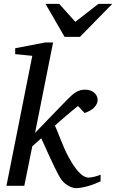

<svg xmlns="http://www.w3.org/2000/svg" viewBox="-20 -955 597 987"><path d="M497.1 -22.9Q484.4 -16.6 468 -10.3Q451.7 -3.9 434.6 1Q417.5 5.9 401.1 9Q384.8 12.2 373 12.2Q360.8 12.2 349.1 8.1Q337.4 3.9 326.9 -2.7Q316.4 -9.3 307.6 -17.8Q298.8 -26.4 293 -35.2Q286.1 -45.4 277.6 -61.8Q269 -78.1 259.5 -97.7Q250 -117.2 240.2 -138.4Q230.5 -159.7 221.4 -179.4Q212.4 -199.2 204.8 -216.3Q197.3 -233.4 191.9 -244.1L146 -203.1L105 0H13.2L146 -668L58.1 -676.8V-707L212.9 -736.8H252.9L160.2 -272L321.8 -439Q335.9 -453.6 347.7 -464.1Q359.4 -474.6 370.4 -481.2Q381.3 -487.8 392.6 -491Q403.8 -494.1 417 -494.1Q433.6 -494.1 446 -489.3Q458.5 -484.4 466.6 -476.6Q474.6 -468.8 478.5 -459Q482.4 -449.2 481.9 -439.9Q481.9 -422.9 466.1 -404.5Q450.2 -386.2 415 -374L380.9 -410.2Q367.2 -399.4 351.3 -386.2Q335.4 -373 319.3 -359.4Q303.2 -345.7 288.6 -332.5Q273.9 -319.3 262.2 -309.1Q268.6 -296.4 276.1 -277.3Q283.7 -258.3 292.2 -236.6Q300.8 -214.8 310.8 -192.1Q320.8 -169.4 332 -148.9Q343.3 -127.9 355.7 -108.6Q368.2 -89.4 381.3 -74.5Q394.5 -59.6 408.2 -50.8Q421.9 -42 435.1 -42Q440.4 -42 448.2 -43.2Q456.1 -44.4 464.8 -46.4Q473.6 -48.3 482.2 -51.3Q490.7 -54.2 497.1 -57.1ZM391.1 -765.6H312L213.9 -935.1H284.2L367.2 -842.8L485.8 -935.1H557.1Z"/></svg>

Font: Charis SIL APac
Style: Italic
Weight: 400
Italic angle: -11°
Foundry: SIL International
Version: Version 5.000